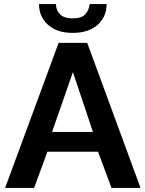

<svg xmlns="http://www.w3.org/2000/svg" viewBox="-20 -920 712 940"><path d="M267 -710H407L668 0H526L460 -177H212L147 0H5ZM435 -274 337 -567 235 -274ZM171 -900H254Q254 -870 274 -850Q294 -830 336 -830Q378 -830 396.5 -849Q415 -868 419 -900H502Q502 -838 458 -798.5Q414 -759 336 -759Q259 -759 215 -798.5Q171 -838 171 -900Z"/></svg>

Font: YasnoRaleway
Style: Bold
Weight: 700
Designer: Matt McInerney, Pablo Impallari, Rodrigo Fuenzalida
Foundry: Matt McInerney, Pablo Impallari, Rodrigo Fuenzalida
Version: Version 4.026